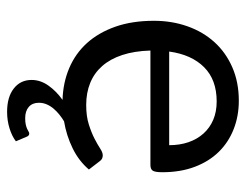

<svg xmlns="http://www.w3.org/2000/svg" viewBox="-99 -455 726 568"><g transform="rotate(90 264.0 -171.0)"><path d="M409.5 -308.5Q409.5 -339.5 400.8 -365.2Q392 -391 375.2 -409.8Q358.5 -428.5 334.5 -438.8Q310.5 -449 280 -449Q216 -449 178.8 -411.8Q141.5 -374.5 132.5 -308.5ZM398 145Q383 156.5 359.8 163.8Q336.5 171 311 171Q267 171 241.8 151.2Q216.5 131.5 216.5 98.5Q216.5 72.5 233 49Q249.5 25.5 275.5 7Q224.5 5.5 181.5 -12.8Q138.5 -31 107.5 -65.2Q76.5 -99.5 59 -149.2Q41.5 -199 41.5 -263.5Q41.5 -316.5 57.8 -362.5Q74 -408.5 104.5 -442.2Q135 -476 179 -495.2Q223 -514.5 278 -514.5Q323.5 -514.5 362.2 -499.2Q401 -484 429.2 -455.2Q457.5 -426.5 473.5 -384.2Q489.5 -342 489.5 -288Q489.5 -267 485 -260Q480.5 -253 468 -253H129.5Q131 -205 142.8 -169.5Q154.5 -134 175.5 -110.2Q196.5 -86.5 225.5 -74.8Q254.5 -63 290.5 -63Q324 -63 348.2 -70.8Q372.5 -78.5 390 -87.5Q407.5 -96.5 419.2 -104.2Q431 -112 439.5 -112Q450.5 -112 456.5 -103.5L481.5 -71Q456 -41 418.5 -22.8Q381 -4.5 339 2.5Q329.5 8 319.8 15.8Q310 23.5 302 32.8Q294 42 289 53.2Q284 64.5 284 77Q284 96 296.2 106.8Q308.5 117.5 329.5 117.5Q341 117.5 348.5 115.8Q356 114 361 111.8Q366 109.5 369.2 107.5Q372.5 105.5 375 105.5Q378.5 105.5 380.8 107.5Q383 109.5 384 112Z"/></g></svg>

Font: Lato-Regular
Style: Regular
Weight: 400
Designer: Lukasz Dziedzic with Adam Twardoch and Botio Nikoltchev
Foundry: tyPoland Lukasz Dziedzic
Version: Version 2.015; 2015-08-06; http://www.latofonts.com/